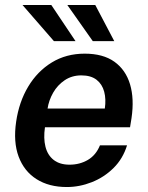

<svg xmlns="http://www.w3.org/2000/svg" viewBox="-20 -743 594 773"><path d="M249 10Q177 10 127 -21.8Q77 -53.5 55 -112.5Q33 -171.5 45 -253Q56.5 -332.5 93.5 -394.2Q130.5 -456 188.5 -491.5Q246.5 -527 321 -527Q395 -527 440.5 -494.5Q486 -462 503.5 -403.8Q521 -345.5 509.5 -267.5L503.5 -230.5H161Q154.5 -186.5 163 -152.5Q171.5 -118.5 196 -99.2Q220.5 -80 260 -80Q301 -80 333.8 -99.2Q366.5 -118.5 382.5 -158H491.5Q475 -104 437 -66.5Q399 -29 349.5 -9.5Q300 10 249 10ZM171.5 -306H402Q407.5 -343.5 399.5 -373.8Q391.5 -404 368.8 -421.8Q346 -439.5 307.5 -439.5Q269.5 -439.5 240.5 -420Q211.5 -400.5 194 -369.8Q176.5 -339 171.5 -306ZM197 -577.5 70.5 -723H186.5L284 -577.5ZM353.5 -577.5 251 -723H363.5L440 -577.5Z"/></svg>

Font: Public Sans Thin SemiBold
Style: Italic
Weight: 600
Italic angle: -8°
Version: Version 2.001